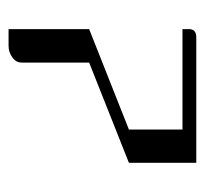

<svg xmlns="http://www.w3.org/2000/svg" viewBox="-35 -443 478 448"><g transform="rotate(90 204.0 -219.0)"><path d="M47.9 0V-188L282.2 -280.8V-405.8H47.9V-420.9Q47.9 -438 66.9 -438H359.9V-280.8L126 -188V-30.8Q126 -17.1 113.8 -8.8Q102.1 0 86.9 0Z"/></g></svg>

Font: Hhenum
Style: Regular
Weight: 400
Designer: T. Christopher White
Version: Version 1.0